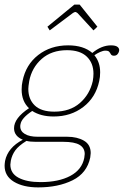

<svg xmlns="http://www.w3.org/2000/svg" viewBox="-32 -677 538 834"><path d="M184 -545 174 -561 291 -657H314L391 -561L374 -545L305 -620Q298 -625 296 -625Q291 -625 284 -620ZM485 -454Q483 -446 477.5 -440.5Q472 -435 463 -435Q453 -435 449.5 -441.5Q446 -448 442 -452.5Q438 -457 425 -457Q416 -457 402.5 -451Q389 -445 378 -437Q403 -407 403 -363Q403 -342 399 -325Q384 -254 330 -212.5Q276 -171 201 -171Q145 -171 108 -195Q61 -164 57 -137Q56 -134 56 -128Q56 -107 76 -95Q96 -83 132 -83H260Q303 -83 332.5 -66Q362 -49 362 -12Q362 -7 360 7Q346 75 283.5 106Q221 137 134 137Q69 137 28.5 112.5Q-12 88 -12 43Q-12 36 -10 22Q2 -36 67 -70Q29 -86 29 -120Q29 -164 94 -207Q62 -237 62 -288Q62 -308 66 -325Q80 -396 134 -438Q188 -480 264 -480Q331 -480 369 -447Q409 -480 450 -480Q471 -480 479.5 -472.5Q488 -465 485 -454ZM374 -357Q374 -403 345 -431Q316 -459 259 -459Q192 -459 149 -421Q106 -383 95 -325Q91 -301 91 -291Q91 -246 119 -219Q147 -192 204 -192Q272 -192 315 -229.5Q358 -267 371 -325Q374 -342 374 -357ZM83 -65Q49 -44 34.5 -24Q20 -4 15 21Q13 33 13 38Q13 76 48.5 95Q84 114 144 114Q223 114 273.5 87Q324 60 334 9Q336 -3 336 -8Q336 -34 314 -47.5Q292 -61 242 -61H123Q98 -61 83 -65Z"/></svg>

Font: Taviraj Thin
Style: Italic
Weight: 250
Italic angle: -12°
Designer: Katatrad Team
Foundry: CadsonDemak
Version: Version 1.001